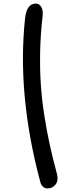

<svg xmlns="http://www.w3.org/2000/svg" viewBox="-20 -888 395 1067"><path d="M244.1 159.2Q229 159.2 218.3 148.9Q207.5 138.7 203.1 120.1Q74.2 -362.8 119.1 -784.2Q127.9 -868.2 179.2 -868.2Q198.2 -868.2 209.2 -849.9Q220.2 -831.5 216.8 -797.9Q205.1 -698.7 203.1 -601.3Q201.2 -503.9 206.8 -419.9Q212.4 -335.9 226.3 -246.6Q240.2 -157.2 256.8 -82.3Q273.4 -7.3 296.9 80.1Q305.7 115.2 288.8 137.2Q272 159.2 244.1 159.2Z"/></svg>

Font: Shantell Sans Bouncy
Style: Italic
Weight: 400
Italic angle: -11.31°
Designer: Stephen Nixon, Anya Danilova, Shantell Martin
Foundry: Arrow Type
Version: Version 1.006;[9816181b4]